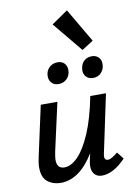

<svg xmlns="http://www.w3.org/2000/svg" viewBox="-97 -945 709 1012"><g transform="rotate(-10 258.0 -439.0)"><path d="M493 -63Q427 6 366 6Q341 6 326.5 -9.5Q312 -25 312 -54Q312 -63 316 -85L324 -121Q246 6 145 6Q104 6 75 -17Q46 -40 46 -94Q46 -117 54 -152L112 -418H201L144 -162Q138 -132 138 -118Q138 -71 178 -71Q214 -71 250.5 -108Q287 -145 320.5 -222.5Q354 -300 377 -418H461L396 -111Q393 -99 393 -90Q393 -71 411 -71Q421 -71 433 -78Q445 -85 464 -100ZM174 -559Q174 -587 192 -605Q210 -623 238 -623Q261 -623 274 -609Q287 -595 287 -573Q287 -545 269 -527Q251 -509 225 -509Q201 -509 187.5 -523Q174 -537 174 -559ZM359 -558Q359 -564 361 -574Q365 -596 381 -609.5Q397 -623 421 -623Q443 -623 456.5 -609.5Q470 -596 470 -574Q470 -546 453 -527.5Q436 -509 409 -509Q386 -509 372.5 -523Q359 -537 359 -558ZM247 -824 334 -884 440 -703 379 -664Z"/></g></svg>

Font: Ysabeau Semibold
Style: Italic
Weight: 600
Italic angle: -12°
Designer: Christian Thalmann (Catharsis Fonts)
Version: Version 0.003